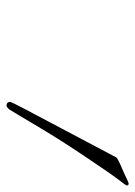

<svg xmlns="http://www.w3.org/2000/svg" viewBox="67 -1025 414 588"><g transform="rotate(90 274.0 -731.0)"><path d="M304 -544Q292 -544 292 -556Q292 -558 316 -604L462 -880Q464 -884 493 -896.5Q522 -909 527 -912Q540 -918 542 -918Q548 -918 548 -912Q548 -910 531 -888Q514 -866 462 -788.5Q410 -711 374.5 -651.5Q339 -592 334 -583.5Q329 -575 326 -570.5Q323 -566 320 -560.5Q317 -555 315 -552.5Q313 -550 311 -548Q307 -544 304 -544Z"/></g></svg>

Font: Miama
Style: Regular
Weight: 400
Italic angle: 16.5°
Designer: Linus Romer
Foundry: Linus Romer
Version: 0.32